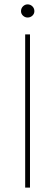

<svg xmlns="http://www.w3.org/2000/svg" viewBox="-20 -857 252 877"><path d="M106 -777Q94 -777 85 -785.5Q76 -794 76 -806Q76 -819 85 -828Q94 -837 106 -837Q119 -837 128 -828Q137 -819 137 -806Q137 -794 128 -785.5Q119 -777 106 -777ZM95 -700H117V0H95Z"/></svg>

Font: Albert Sans Thin
Style: Regular
Weight: 250
Designer: Andreas Rasmussen
Foundry: a.Foundry
Version: Version 1.025